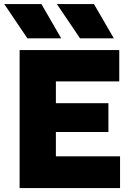

<svg xmlns="http://www.w3.org/2000/svg" viewBox="-20 -954 682 974"><path d="M79.5 0V-700H585V-541H263.5V-430.5H530V-284.5H263.5V-161H589V0ZM557.5 -759.5H386L268.5 -933.5H456.5ZM290.5 -759.5H119L1.5 -933.5H190Z"/></svg>

Font: Geologica ExtraBold
Style: Regular
Weight: 800
Designer: Sindre Bremnes, Frode Helland
Foundry: Monokrom Skriftforlag AS
Version: Version 1.010;gftools[0.9.28]